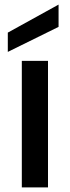

<svg xmlns="http://www.w3.org/2000/svg" viewBox="-20 -816 304 836"><path d="M189 -551V0H75V-551ZM235 -699 14 -590V-674L235 -796Z"/></svg>

Font: MSTAGE Medium
Style: Regular
Weight: 500
Designer: Ninad Kale (Devanagari), Jonny Pinhorn (Latin)
Foundry: Indian Type Foundry
Version: 4.004